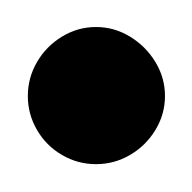

<svg xmlns="http://www.w3.org/2000/svg" viewBox="-20 -430 140 140"><path d="M0.3 -360Q0.3 -346.7 7 -335.2Q13.7 -323.7 25.2 -317Q36.7 -310.3 50 -310.3Q63.3 -310.3 74.8 -317Q86.3 -323.7 93.3 -335.2Q100.3 -346.7 100.3 -360Q100.3 -373.3 93.3 -384.8Q86.3 -396.3 74.8 -403.3Q63.3 -410.3 50 -410.3Q36.7 -410.3 25.2 -403.3Q13.7 -396.3 7 -384.8Q0.3 -373.3 0.3 -360Z"/></svg>

Font: Linefont Thin
Style: Regular
Weight: 100
Monospace: yes
Version: Version 3.002;gftools[0.9.33]